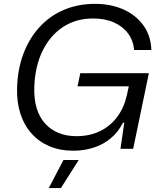

<svg xmlns="http://www.w3.org/2000/svg" viewBox="-20 -758 815 978"><path d="M352.4 9.7Q286.4 9.7 233 -12.7Q179.6 -35.1 141.9 -76.6Q104.1 -118 84.8 -176.1Q65.4 -234.1 66.9 -306.1Q69 -403.4 98.7 -482.7Q128.4 -562 180.8 -619.4Q233.1 -676.9 305.1 -707.6Q377.1 -738.4 464.3 -738.4Q543.4 -738.4 607.1 -710.6Q670.7 -682.7 709.5 -630.1Q748.3 -577.6 751 -503.3H663.4Q659 -551.3 632.3 -587.5Q605.6 -623.7 560.1 -643.8Q514.7 -663.9 454.4 -663.9Q366.4 -663.9 300.2 -620Q234 -576.1 195.7 -496.8Q157.4 -417.4 154.6 -310.4Q153.1 -251 167.4 -205.2Q181.7 -159.4 210.4 -128Q239 -96.6 279.1 -80.5Q319.1 -64.4 369.6 -64.4Q437.3 -64.4 490 -90.3Q542.7 -116.1 577.5 -163.3Q612.3 -210.4 626.3 -273.3L638.6 -329.6L648.9 -318.3H375L388.9 -385.1H738.3L658.3 0H593.7L613 -133.3H606.7Q582 -84.9 543.5 -53.1Q505 -21.3 456.5 -5.8Q408 9.7 352.4 9.7ZM228.4 199.9 303.3 57H380.9L290.3 199.9Z"/></svg>

Font: Mona Sans ExtraLight
Style: Italic
Weight: 200
Italic angle: -11.6951°
Designer: Deni Anggara
Foundry: GitHub
Version: Version 2.000